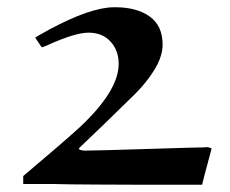

<svg xmlns="http://www.w3.org/2000/svg" viewBox="-20 -511 633 529"><path d="M307 -335Q307 -372 284.5 -396.5Q262 -421 224 -421Q187 -421 112 -387Q105 -384 100 -382Q95 -380 95 -381Q90 -387 86 -394L77 -407L86 -413Q206 -482 277 -490Q284 -491 298 -491Q357 -491 392.5 -465.5Q428 -440 428 -388Q428 -362 414 -334Q392 -292 351 -251Q350 -250 269 -171L199 -104Q194 -99 205 -97Q210 -96 214 -96Q240 -96 383 -100.5Q526 -105 544 -105Q553 -107 563 -102Q563 -101 557 -79Q551 -57 544.5 -32.5Q538 -8 537 -2H377Q338 -2 247 -2.5Q156 -3 130 -4H44V-26L104 -77Q190 -150 216 -176Q307 -267 307 -335Z"/></svg>

Font: MathJax_Fraktur
Style: Bold
Weight: 700
Version: Version 1.1